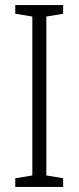

<svg xmlns="http://www.w3.org/2000/svg" viewBox="-20 -800 309 754"><path d="M228 -66V-100L162 -111V-735L228 -746V-780H40V-746L107 -735V-111L40 -100V-66Z"/></svg>

Font: Noto Sans Malayalam UI Condensed Light
Style: Regular
Weight: 300
Width: 3
Designer: Jelle Bosma - Monotype Design Team
Foundry: Monotype Imaging Inc.
Version: Version 2.104